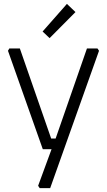

<svg xmlns="http://www.w3.org/2000/svg" viewBox="-20 -767 549 987"><path d="M21 -506 28 -518H82L243 -55H266L427 -518H481L489 -506L238 200H184L176 188L245 0H200ZM199 -605 324 -747 368 -705 235 -571Z"/></svg>

Font: Oxanium Light
Style: Regular
Weight: 300
Designer: Severin Meyer
Version: Version 1.000